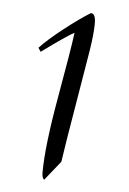

<svg xmlns="http://www.w3.org/2000/svg" viewBox="-44 -554 407 604"><g transform="rotate(5 159.0 -251.5)"><path d="M219 -519Q234 -519 234 -487.5Q234 -456 225.5 -402Q217 -348 196.5 -227.5Q176 -107 167 -45L118 16Q111 11 111 -6Q111 -89 139 -246.5Q167 -404 173 -453Q150 -441 72 -384L64 -396Q89 -423 137.5 -461Q186 -499 219 -519Z"/></g></svg>

Font: Felipa
Style: Regular
Weight: 400
Designer: Javier Alcaraz
Foundry: Fontstage
Version: Version 1.001